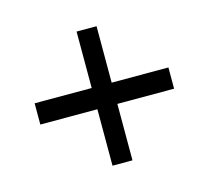

<svg xmlns="http://www.w3.org/2000/svg" viewBox="-71 -616 636 585"><g transform="rotate(-15 247.0 -323.5)"><path d="M458 -357V-290H279V-112H216V-290H36V-357H216V-535H279V-357Z"/></g></svg>

Font: Montserrat arm2
Style: Regular
Weight: 400
Designer: Julieta Ulanovsky
Foundry: Julieta Ulanovsky
Version: Version 6.000